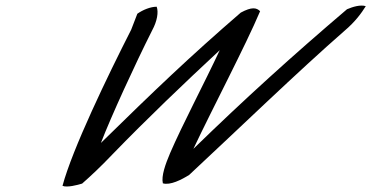

<svg xmlns="http://www.w3.org/2000/svg" viewBox="-20 -643 1325 685"><path d="M470 -594 448 -537C364 -372 238 -111 203 20C219 27 257 17 273 12C305 -16 341 -50 380 -91C505 -220 636 -345 764 -464C709 -346 631 -199 587 -97C570 -57 555 -15 561 11C587 19 628 -2 655 -19C829 -181 1043 -388 1209 -533C1248 -566 1270 -597 1285 -621C1266 -627 1239 -619 1218 -610C1023 -444 853 -290 670 -112C740 -260 856 -480 908 -603C895 -616 878 -619 839 -598C655 -439 534 -323 340 -133C377 -229 462 -414 523 -535C541 -568 546 -600 539 -619C517 -619 490 -608 470 -594Z"/></svg>

Font: Snowfall
Style: SuperObl
Weight: 400
Designer: Jasper
Foundry: Cannot Into Space Fonts
Version: Version 0.9